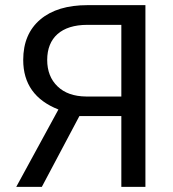

<svg xmlns="http://www.w3.org/2000/svg" viewBox="-20 -731 677 751"><path d="M548.8 0V-710.9H322.8C243.7 -710.9 182.1 -692.4 137.7 -654.8C93.3 -617.2 70.8 -564.5 70.8 -496.6C70.8 -403.3 116.7 -338.9 208.5 -302.7L43.5 0H143.6L290.5 -276.9H454.6V0ZM164.6 -496.6C164.6 -583 219.7 -633.8 321.3 -633.8H454.6V-353.5H316.9C269 -354 231.9 -367.2 205.1 -393.1C178.2 -418.9 164.6 -453.6 164.6 -496.6Z"/></svg>

Font: Roboto
Style: Regular
Weight: 400
Designer: Google
Version: Version 2.137; 2017